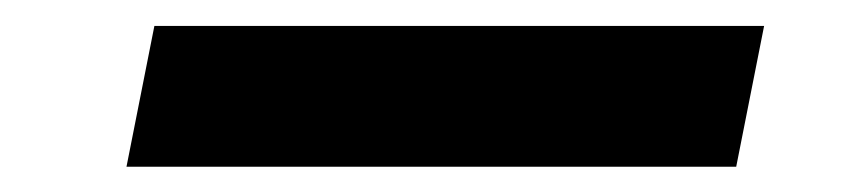

<svg xmlns="http://www.w3.org/2000/svg" viewBox="-20 -406 660 148"><path d="M77.5 -277.5H547.5L569 -386H99Z"/></svg>

Font: Monaspace Krypton SemiBold
Style: Italic
Weight: 600
Italic angle: -11°
Designer: Riley Cran & the Lettermatic Team
Foundry: Lettermatic
Version: Version 1.101 (Monaspace Krypton)